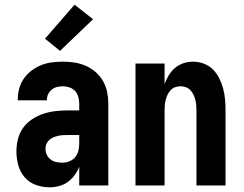

<svg xmlns="http://www.w3.org/2000/svg" viewBox="-20 -791 1040 819"><path d="M192 8Q162 8 133.5 -2Q105 -12 85.5 -34.5Q66 -57 58 -86Q50 -115 50 -145Q50 -171 56.5 -197.5Q63 -224 78.5 -245.5Q94 -267 116.5 -282Q139 -297 164.5 -305.5Q190 -314 216.5 -317Q243 -320 269 -320H318V-349Q318 -363 314 -377.5Q310 -392 300.5 -402.5Q291 -413 277 -418Q263 -423 249 -423Q236 -423 223.5 -420Q211 -417 201 -409Q191 -401 185.5 -389.5Q180 -378 180 -365V-363H56V-368Q56 -392 62.5 -415Q69 -438 82.5 -457Q96 -476 115.5 -490.5Q135 -505 156.5 -513.5Q178 -522 201.5 -525Q225 -528 249 -528Q274 -528 299 -524Q324 -520 346.5 -510Q369 -500 388 -483.5Q407 -467 419.5 -445Q432 -423 437 -398.5Q442 -374 442 -349V0H318V-80Q311 -61 298.5 -44Q286 -27 269.5 -15Q253 -3 232.5 2.5Q212 8 192 8ZM246 -97Q261 -97 276 -103Q291 -109 301 -121Q311 -133 314.5 -148.5Q318 -164 318 -180V-215H269Q259 -215 248.5 -214.5Q238 -214 227.5 -211.5Q217 -209 207.5 -205Q198 -201 190 -194Q182 -187 178 -177Q174 -167 174 -157Q174 -143 179.5 -131Q185 -119 195.5 -111Q206 -103 219 -100Q232 -97 246 -97ZM236 -574 172 -626 298 -771 377 -709Z M558 0V-520H682V-432Q689 -452 700 -470Q711 -488 727 -501.5Q743 -515 763 -521.5Q783 -528 804 -528Q827 -528 849.5 -519.5Q872 -511 888.5 -494.5Q905 -478 915.5 -456.5Q926 -435 932 -412.5Q938 -390 940 -366.5Q942 -343 942 -320V0H818V-320Q818 -332 817 -343.5Q816 -355 813 -366Q810 -377 805 -387.5Q800 -398 792 -406.5Q784 -415 773 -419Q762 -423 750 -423Q738 -423 727 -419Q716 -415 708 -406.5Q700 -398 695 -387.5Q690 -377 687 -366Q684 -355 683 -343.5Q682 -332 682 -320V0Z"/></svg>

Font: Iosevka Term Curly Extrabold
Style: Regular
Weight: 800
Designer: Belleve Invis
Foundry: Belleve Invis
Version: Version 32.3.0